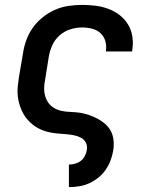

<svg xmlns="http://www.w3.org/2000/svg" viewBox="-20 -548 640 783"><path d="M261 215V123H262Q274 123 286.5 119.5Q299 116 309.5 108Q320 100 326 88Q332 76 334 64Q337 48 330.5 34.5Q324 21 311 14Q298 7 283 4Q268 1 253 -0.5Q238 -2 222.5 -3Q207 -4 192 -6.5Q177 -9 163 -13.5Q149 -18 136 -25Q123 -32 112 -41Q101 -50 91.5 -61Q82 -72 75 -84.5Q68 -97 63 -111Q58 -125 55 -140Q52 -155 51.5 -170Q51 -185 53 -200.5Q55 -216 57 -232L74 -332Q78 -359 88 -386Q98 -413 115 -436.5Q132 -460 155.5 -478.5Q179 -497 205.5 -508.5Q232 -520 260 -524Q288 -528 315 -528Q343 -528 370.5 -524.5Q398 -521 423 -511.5Q448 -502 468.5 -486Q489 -470 502.5 -447.5Q516 -425 520 -397.5Q524 -370 519 -342Q519 -341 519 -340Q519 -339 519 -338H412Q412 -339 412 -339.5Q412 -340 412 -340Q415 -361 409.5 -380.5Q404 -400 389.5 -413Q375 -426 355.5 -431Q336 -436 315 -436Q291 -436 267 -428.5Q243 -421 223.5 -404Q204 -387 193.5 -364Q183 -341 179 -317L163 -217Q159 -197 160.5 -177Q162 -157 170.5 -140Q179 -123 194 -112Q209 -101 228 -96.5Q247 -92 267.5 -91.5Q288 -91 307 -88Q326 -85 344.5 -78.5Q363 -72 379.5 -63Q396 -54 410 -41.5Q424 -29 432.5 -12.5Q441 4 443 24Q445 44 442 64Q439 84 431.5 104.5Q424 125 411.5 143.5Q399 162 381.5 176Q364 190 344.5 199Q325 208 304 211.5Q283 215 262 215Z"/></svg>

Font: Iosevka SS04 SmBd Ex Obl
Style: Regular
Weight: 600
Width: 7
Italic angle: -9°
Monospace: yes
Designer: Belleve Invis
Foundry: Belleve Invis
Version: Version 19.0.0; ttfautohint (v1.8.4)